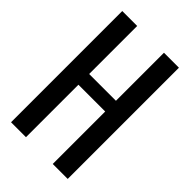

<svg xmlns="http://www.w3.org/2000/svg" viewBox="-207 -750 824 824"><g transform="rotate(45 205.5 -337.5)"><path d="M26.6 0H117.2V-318.3H279.8V0H370.6V-675H279.8V-383.5H117.2V-675H26.6Z"/></g></svg>

Font: Anybody Thin Condensed
Style: Regular
Weight: 100
Width: 3
Version: Version 1.113;gftools[0.9.25]